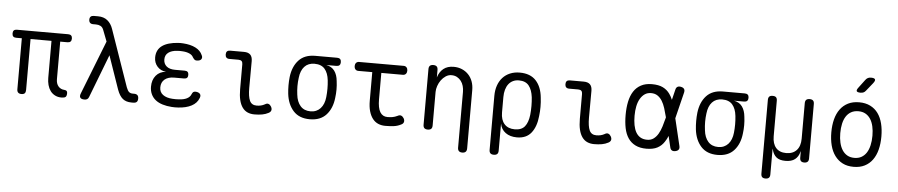

<svg xmlns="http://www.w3.org/2000/svg" viewBox="-49 -1145 7898 1689"><g transform="rotate(5 3900.0 -300.0)"><path d="M505 10Q473 10 448 -3Q423 -16 407 -38Q391 -60 383 -89.5Q375 -119 375 -152V-479H190V-29Q190 -9 181 0.5Q172 10 152 10Q133 10 123 0.5Q113 -9 113 -29V-479H63Q45 -479 36.5 -488Q28 -497 28 -515Q28 -532 36.5 -541Q45 -550 63 -550H516Q534 -550 543 -541Q552 -532 552 -515Q552 -497 543 -488Q534 -479 516 -479H452V-148Q452 -108 472 -84.5Q492 -61 526 -59Q539 -58 545.5 -52Q552 -46 552 -33Q552 -8 542 1Q532 10 505 10Z M748 -17Q743 -3 733.5 3.5Q724 10 709 10Q681 10 671.5 -3Q662 -16 673 -43L858 -515L819 -616Q810 -639 792.5 -648Q775 -657 752 -657H727Q709 -657 699.5 -666.5Q690 -676 690 -694Q690 -712 699.5 -721Q709 -730 727 -730H764Q815 -730 847.5 -703.5Q880 -677 896 -631L1071 -129Q1082 -100 1094.5 -89.5Q1107 -79 1127 -79H1139Q1159 -79 1169 -69.5Q1179 -60 1179 -40Q1179 -19 1169 -9.5Q1159 0 1139 0H1123Q1075 0 1045.5 -24Q1016 -48 996 -103L894 -397Z M1702 -469Q1708 -458 1707.5 -448.5Q1707 -439 1701.5 -432Q1696 -425 1686 -421.5Q1676 -418 1662 -418Q1657 -418 1652.5 -419Q1648 -420 1644 -423Q1640 -426 1636 -431Q1632 -436 1627 -443Q1618 -463 1592.5 -474.5Q1567 -486 1531 -488Q1519 -489 1507.5 -489Q1496 -489 1484 -488Q1435 -485 1406.5 -463.5Q1378 -442 1378 -403Q1378 -365 1404.5 -342.5Q1431 -320 1480 -320H1565Q1583 -320 1591.5 -311.5Q1600 -303 1600 -285Q1600 -268 1591.5 -259.5Q1583 -251 1565 -251H1478Q1425 -251 1394.5 -225.5Q1364 -200 1364 -155Q1364 -113 1395 -90Q1426 -67 1479 -64Q1493 -63 1507.5 -63Q1522 -63 1536 -64Q1578 -66 1605.5 -79.5Q1633 -93 1643 -118Q1646 -125 1649 -130Q1652 -135 1655.5 -138Q1659 -141 1664 -142.5Q1669 -144 1674 -144Q1688 -144 1698.5 -140Q1709 -136 1715 -129.5Q1721 -123 1722 -113.5Q1723 -104 1718 -92Q1701 -46 1653.5 -21Q1606 4 1536 8Q1522 9 1507.5 9Q1493 9 1479 8Q1434 5 1397 -6.5Q1360 -18 1334.5 -38.5Q1309 -59 1295.5 -88.5Q1282 -118 1282 -154Q1282 -214 1314 -252.5Q1346 -291 1402 -296Q1355 -300 1325.5 -333Q1296 -366 1296 -413Q1296 -448 1309 -474Q1322 -500 1346.5 -517.5Q1371 -535 1406 -545Q1441 -555 1484 -558Q1496 -559 1507.5 -559Q1519 -559 1531 -558Q1596 -554 1640.5 -531.5Q1685 -509 1702 -469Z M2144 -218Q2144 -142 2161 -105.5Q2178 -69 2222 -69Q2241 -69 2259 -73Q2277 -77 2295 -87Q2312 -98 2326 -92.5Q2340 -87 2349 -71Q2359 -53 2355 -38.5Q2351 -24 2334 -15Q2308 -1 2277.5 4.5Q2247 10 2209 10Q2175 10 2148 -2Q2121 -14 2102.5 -40Q2084 -66 2074.5 -105.5Q2065 -145 2065 -200V-420Q2065 -439 2056 -448Q2047 -457 2028 -457H1948Q1930 -457 1921 -466.5Q1912 -476 1912 -494Q1912 -512 1921 -521Q1930 -530 1948 -530H2070Q2108 -530 2126.5 -511.5Q2145 -493 2145 -455Z M2891 -478H2802Q2850 -469 2875 -434.5Q2900 -400 2905 -345Q2910 -308 2910 -271Q2910 -234 2905 -197Q2895 -104 2843.5 -47Q2792 10 2698 10Q2604 10 2552.5 -47Q2501 -104 2490 -197Q2486 -234 2486 -271Q2486 -308 2490 -345Q2501 -438 2552.5 -494Q2604 -550 2698 -550H2891Q2909 -550 2918 -541Q2927 -532 2927 -514Q2927 -496 2918 -487Q2909 -478 2891 -478ZM2698 -60Q2726 -60 2748 -69.5Q2770 -79 2786.5 -97Q2803 -115 2813 -140.5Q2823 -166 2826 -197Q2830 -234 2830 -271Q2830 -308 2826 -345Q2819 -409 2788.5 -444.5Q2758 -480 2698 -480Q2642 -480 2609.5 -444.5Q2577 -409 2570 -345Q2565 -308 2565 -271Q2565 -234 2570 -197Q2577 -133 2609.5 -96.5Q2642 -60 2698 -60Z M3480 -530Q3497 -530 3506.5 -519Q3516 -508 3516 -490.5Q3516 -473 3506.5 -462Q3497 -451 3480 -451H3290V-218Q3290 -142 3312 -105.5Q3334 -69 3377 -69Q3401 -69 3421.5 -72.5Q3442 -76 3465 -87Q3483 -97 3496.5 -92Q3510 -87 3520 -71Q3530 -53 3526 -38Q3522 -23 3505 -15Q3475 1 3441.5 5.5Q3408 10 3365 10Q3331 10 3302.5 -2Q3274 -14 3253.5 -40Q3233 -66 3221.5 -105.5Q3210 -145 3210 -200V-451H3087Q3070 -451 3060.5 -462Q3051 -473 3051 -490.5Q3051 -508 3060.5 -519Q3070 -530 3087 -530Z M3780 -326V-30Q3780 -9 3770 0.5Q3760 10 3740 10Q3720 10 3710 0.5Q3700 -9 3700 -30V-520Q3700 -541 3710 -550.5Q3720 -560 3740 -560Q3760 -560 3770 -550.5Q3780 -541 3780 -520V-454Q3795 -504 3830 -532Q3865 -560 3920 -560Q3960 -560 3993 -546Q4026 -532 4050 -507Q4074 -482 4087 -447Q4100 -412 4100 -369V145Q4100 165 4090 175Q4080 185 4060 185Q4040 185 4030 175Q4020 165 4020 145V-347Q4020 -374 4013 -399Q4006 -424 3991.5 -443Q3977 -462 3956 -473.5Q3935 -485 3907 -485Q3880 -485 3856.5 -469.5Q3833 -454 3816 -430.5Q3799 -407 3789.5 -379Q3780 -351 3780 -326Z M4338 180Q4318 180 4308 170.5Q4298 161 4298 140V-337Q4298 -388 4312.5 -429Q4327 -470 4353.5 -499Q4380 -528 4418 -544Q4456 -560 4503 -560Q4597 -560 4647 -505.5Q4697 -451 4706 -357Q4711 -317 4711 -275.5Q4711 -234 4706 -194Q4697 -100 4653.5 -45Q4610 10 4527 10Q4466 10 4426.5 -19Q4387 -48 4378 -99V140Q4378 161 4368 170.5Q4358 180 4338 180ZM4502 -59Q4562 -59 4590.5 -94.5Q4619 -130 4627 -197Q4631 -236 4631 -275.5Q4631 -315 4627 -353Q4619 -418 4590 -454.5Q4561 -491 4502 -491Q4473 -491 4450 -480Q4427 -469 4411 -448.5Q4395 -428 4386.5 -398.5Q4378 -369 4378 -333V-197Q4378 -131 4410.5 -95Q4443 -59 4502 -59Z M5144 -218Q5144 -142 5161 -105.5Q5178 -69 5222 -69Q5241 -69 5259 -73Q5277 -77 5295 -87Q5312 -98 5326 -92.5Q5340 -87 5349 -71Q5359 -53 5355 -38.5Q5351 -24 5334 -15Q5308 -1 5277.5 4.5Q5247 10 5209 10Q5175 10 5148 -2Q5121 -14 5102.5 -40Q5084 -66 5074.5 -105.5Q5065 -145 5065 -200V-420Q5065 -439 5056 -448Q5047 -457 5028 -457H4948Q4930 -457 4921 -466.5Q4912 -476 4912 -494Q4912 -512 4921 -521Q4930 -530 4948 -530H5070Q5108 -530 5126.5 -511.5Q5145 -493 5145 -455Z M5958 -40Q5963 -20 5955.5 -8Q5948 4 5928 8.5Q5908 13 5895.5 5.5Q5883 -2 5879 -22L5856 -119Q5844 -89 5828 -66Q5805 -30 5767.5 -10Q5730 10 5670 10Q5613 10 5573 -10Q5533 -30 5508.5 -66.5Q5484 -103 5473.5 -154.5Q5463 -206 5463 -270Q5463 -334 5474 -387Q5485 -440 5509.5 -478.5Q5534 -517 5574 -538.5Q5614 -560 5670 -560Q5730 -560 5767.5 -541.5Q5805 -523 5829 -489Q5845 -467 5857 -438L5879 -528Q5883 -548 5895.5 -555.5Q5908 -563 5928 -558.5Q5948 -554 5955.5 -542Q5963 -530 5958 -510L5901 -279ZM5818 -280 5817 -284Q5807 -324 5795.5 -360Q5784 -396 5767.5 -422.5Q5751 -449 5727.5 -465Q5704 -481 5670 -481Q5638 -481 5614.5 -465Q5591 -449 5574.5 -421Q5558 -393 5550 -354.5Q5542 -316 5542 -270Q5542 -224 5549 -187.5Q5556 -151 5571 -124.5Q5586 -98 5610.5 -83.5Q5635 -69 5670 -69Q5704 -69 5727.5 -86.5Q5751 -104 5767.5 -132.5Q5784 -161 5795.5 -198Q5807 -235 5817 -275Z M6491 -478H6402Q6450 -469 6475 -434.5Q6500 -400 6505 -345Q6510 -308 6510 -271Q6510 -234 6505 -197Q6495 -104 6443.5 -47Q6392 10 6298 10Q6204 10 6152.5 -47Q6101 -104 6090 -197Q6086 -234 6086 -271Q6086 -308 6090 -345Q6101 -438 6152.5 -494Q6204 -550 6298 -550H6491Q6509 -550 6518 -541Q6527 -532 6527 -514Q6527 -496 6518 -487Q6509 -478 6491 -478ZM6298 -60Q6326 -60 6348 -69.5Q6370 -79 6386.5 -97Q6403 -115 6413 -140.5Q6423 -166 6426 -197Q6430 -234 6430 -271Q6430 -308 6426 -345Q6419 -409 6388.5 -444.5Q6358 -480 6298 -480Q6242 -480 6209.5 -444.5Q6177 -409 6170 -345Q6165 -308 6165 -271Q6165 -234 6170 -197Q6177 -133 6209.5 -96.5Q6242 -60 6298 -60Z M6737 180Q6717 180 6707.5 170.5Q6698 161 6698 140V-510Q6698 -531 6707.5 -540.5Q6717 -550 6737.5 -550Q6758 -550 6767.5 -540.5Q6777 -531 6777 -510V-197Q6777 -131 6808.5 -95Q6840 -59 6899 -59Q6958 -59 6991 -95Q7024 -131 7024 -197V-510Q7024 -531 7034 -540.5Q7044 -550 7064 -550Q7084 -550 7094 -540.5Q7104 -531 7104 -510V-29Q7104 -9 7094 0.5Q7084 10 7064.5 10Q7045 10 7035.5 0.5Q7026 -9 7026 -29V-88Q7025 -88 7023 -79Q7012 -37 6982 -13.5Q6952 10 6898.5 10Q6845 10 6817.5 -13.5Q6790 -37 6780 -79Q6778 -88 6777.5 -88Q6777 -88 6777 -78V140Q6777 161 6767 170.5Q6757 180 6737 180Z M7500 10Q7444 10 7403 -11Q7362 -32 7334 -70Q7306 -108 7292.5 -160.5Q7279 -213 7279 -276Q7279 -339 7292.5 -391Q7306 -443 7333.5 -480.5Q7361 -518 7402.5 -539Q7444 -560 7501 -560Q7557 -560 7599 -539Q7641 -518 7668 -480.5Q7695 -443 7708 -391Q7721 -339 7721 -277Q7721 -213 7707.5 -160.5Q7694 -108 7666.5 -70Q7639 -32 7597.5 -11Q7556 10 7500 10ZM7500 -69Q7536 -69 7562.5 -84Q7589 -99 7606.5 -126Q7624 -153 7633 -191.5Q7642 -230 7642 -277Q7642 -322 7633.5 -359.5Q7625 -397 7607.5 -424Q7590 -451 7563.5 -466Q7537 -481 7501 -481Q7464 -481 7437 -466Q7410 -451 7392.5 -424Q7375 -397 7366.5 -359Q7358 -321 7358 -275Q7358 -229 7367 -191Q7376 -153 7393.5 -126Q7411 -99 7437.5 -84Q7464 -69 7500 -69ZM7551 -667Q7542 -655 7530.5 -650Q7519 -645 7505 -645Q7476 -645 7470.5 -655.5Q7465 -666 7483 -689L7537 -761Q7546 -773 7557.5 -779Q7569 -785 7584 -785Q7615 -785 7621 -773.5Q7627 -762 7608 -738Z"/></g></svg>

Font: Maple Mono Light
Style: Regular
Weight: 300
Monospace: yes
Designer: subframe7536
Version: Version 7.000